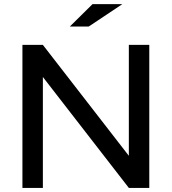

<svg xmlns="http://www.w3.org/2000/svg" viewBox="-20 -920 841 940"><path d="M189.9 0H89.8V-700.2H189.9L610.8 -157.2V-700.2H710.9V0H610.8L189.9 -543ZM433.1 -899.9H579.1L414.1 -790H321.8Z"/></svg>

Font: Aldrich
Style: Regular
Weight: 400
Designer: Matthew Desmond
Foundry: Matthew Desmond
Version: Version 1.002 2011